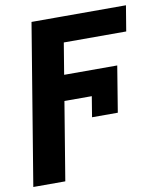

<svg xmlns="http://www.w3.org/2000/svg" viewBox="-110 -613 738 883"><g transform="rotate(-10 259.0 -171.5)"><path d="M246.9 -545.9 123.2 203.1H-26.2L97.5 -545.9ZM451 -280.3 431.2 -161.5H140.6L160.4 -280.3ZM538.5 -545.9 518.8 -427.1H184.6L204.3 -545.9ZM415.8 -65.8H295.5L330.7 -280.3H451Z"/></g></svg>

Font: Inter Tight
Style: Italic
Weight: 400
Italic angle: -9.39999°
Designer: Rasmus Andersson
Foundry: rsms
Version: Version 3.002